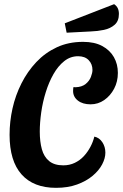

<svg xmlns="http://www.w3.org/2000/svg" viewBox="-20 -881 591 922"><path d="M249 21Q141 21 83.5 -43.5Q26 -108 26 -234Q26 -297 40 -360Q54 -423 83 -480.5Q112 -538 154.5 -583Q197 -628 253 -654Q309 -680 379 -680Q434 -680 471 -660Q508 -640 527 -606.5Q546 -573 546 -531Q546 -489 528 -455Q510 -421 480.5 -400.5Q451 -380 415 -380Q377 -380 354 -398Q331 -416 331 -444Q331 -457 333 -463Q335 -463 337.5 -462.5Q340 -462 342 -462Q373 -463 391 -477.5Q409 -492 416.5 -511.5Q424 -531 424 -545Q424 -573 406 -592Q388 -611 355 -611Q318 -611 288.5 -587.5Q259 -564 237 -525.5Q215 -487 200 -439Q185 -391 178 -341.5Q171 -292 171 -249Q171 -201 181 -164.5Q191 -128 216 -107.5Q241 -87 284 -87Q314 -87 339 -99Q364 -111 382.5 -131Q401 -151 414 -175.5Q427 -200 433 -225Q457 -220 471.5 -198Q486 -176 486 -148Q486 -121 470.5 -91.5Q455 -62 424.5 -36.5Q394 -11 350 5Q306 21 249 21ZM300 -724 291 -769 528 -861Q540 -853 545.5 -841.5Q551 -830 551 -814Q551 -780 530.5 -762Q510 -744 479 -737.5Q448 -731 416 -730Z"/></svg>

Font: Sansita Swashed Light Medium
Style: Regular
Weight: 500
Version: Version 1.003